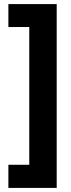

<svg xmlns="http://www.w3.org/2000/svg" viewBox="-20 -751 345 938"><path d="M21 54V167H257V-731H21V-619H123V54Z"/></svg>

Font: Noto Sans Khmer UI ExtraCondensed ExtraBold
Style: Regular
Weight: 800
Width: 2
Designer: Danh Hong and the Monotype Design Team
Foundry: Monotype Imaging Inc.
Version: Version 2.002